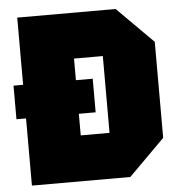

<svg xmlns="http://www.w3.org/2000/svg" viewBox="-51 -748 747 797"><g transform="rotate(-5 322.5 -350.0)"><path d="M10 -280V-420H340V-280ZM270 -190H390V-510H270ZM50 0V-700H460L610 -550V-150L460 0Z"/></g></svg>

Font: Tektur Black
Style: Regular
Weight: 900
Designer: Adam Jagosz
Foundry: Adam Jagosz
Version: Version 1.005;gftools[0.9.30]